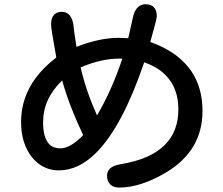

<svg xmlns="http://www.w3.org/2000/svg" viewBox="-20 -805 1040 894"><path d="M78.1 -236.3Q78.1 -412.1 242.2 -537.1Q217.8 -669.9 217.8 -692.4Q217.8 -721.7 232.4 -737.3Q246.1 -750 268.6 -750Q288.1 -750 301.8 -736.3Q321.3 -716.8 324.2 -667L335.9 -586.9Q444.3 -628.9 532.2 -628.9Q532.2 -628.9 577.1 -627L597.7 -718.8Q607.4 -769.5 637.7 -781.2Q646.5 -785.2 655.8 -785.2Q665 -785.2 671.9 -784.2Q686.5 -781.2 696.3 -771.5Q710 -757.8 710 -730.5Q710 -714.8 679.7 -609.4Q776.4 -575.2 835 -516.6Q922.9 -428.7 922.9 -288.1Q922.9 -104.5 754.9 -2.9Q696.3 32.2 640.6 50.3Q585 68.4 536.1 68.4Q507.8 68.4 493.2 53.7Q478.5 39.1 478.5 12.7Q478.5 -5.9 491.2 -19.5Q506.8 -34.2 539.1 -40Q680.7 -62.5 748 -130.9Q810.5 -193.4 810.5 -295.9Q810.5 -395.5 751 -455.1Q713.9 -493.2 651.4 -514.6Q549.8 -215.8 428.7 -94.7Q346.7 -11.7 253.9 -11.7Q188.5 -11.7 141.6 -58.6Q116.2 -84 99.6 -122.1Q78.1 -172.9 78.1 -236.3ZM536.1 -532.2Q451.2 -532.2 355.5 -491.2Q379.9 -383.8 431.6 -267.6Q499 -380.9 549.8 -532.2ZM269.5 -430.7Q180.7 -344.7 180.7 -236.3Q180.7 -162.1 210 -132.8Q228.5 -114.3 261.7 -114.3Q307.6 -114.3 367.2 -175.8Q300.8 -316.4 269.5 -430.7Z"/></svg>

Font: FakePearl
Style: SemiBold
Weight: 400
Version: Version 1.2